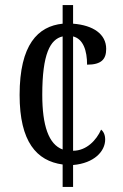

<svg xmlns="http://www.w3.org/2000/svg" viewBox="-20 -734 482 754"><path d="M226 -88V0H267V-86C350 -93 393 -140 393 -186C393 -204 387 -217 377 -225C359 -184 320 -142 267 -142V-591C307 -581 322 -535 322 -480C379 -480 397 -502 397 -542C397 -600 346 -635 267 -641V-714H226V-641C129 -631 57 -559 57 -361C57 -177 124 -102 226 -88ZM226 -591V-147C171 -167 146 -241 146 -362C146 -522 177 -580 226 -591Z"/></svg>

Font: Noto Serif Georgian ExtraCondensed
Style: Regular
Weight: 400
Width: 2
Designer: Monotype Design Team, Akaki Razmadze
Foundry: Google LLC
Version: Version 2.003